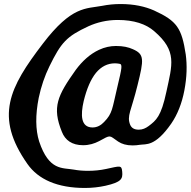

<svg xmlns="http://www.w3.org/2000/svg" viewBox="-20 -711 945 952"><path d="M586 141C583 106 576 112 505 127C477 133 447 136 416 136C391 136 367 134 346 130C290 120 223 137 174 -10C156 -68 155 -140 172 -226C184 -283 202 -335 225 -382C283 -500 309 -530 419 -581C461 -600 510 -612 564 -612C644 -612 704 -592 745 -556C859 -458 834 -391 805 -256C779 -133 754 -114 717 -86C702 -75 687 -68 668 -68C646 -68 633 -76 626 -91C607 -136 631 -161 662 -289C694 -417 696 -442 639 -467C617 -477 591 -483 555 -483C527 -483 499 -477 471 -464C426 -443 388 -408 356 -365C265 -237 237 -180 287 -57C303 -16 337 9 392 9C422 9 448 1 471 -11C532 -44 519 -41 566 -9C584 3 607 10 637 10C649 10 662 9 673 7C704 2 748 18 829 -98C860 -143 882 -199 894 -262C907 -329 908 -389 901 -441C881 -571 858 -607 744 -659C699 -679 644 -691 578 -691C546 -691 516 -688 486 -682C407 -667 336 -683 192 -494C27 -278 -49 -133 116 102C170 179 265 221 401 221C437 221 471 217 503 210C583 192 589 175 586 141ZM561 -276C536 -171 538 -149 496 -106C481 -90 462 -79 439 -79C380 -79 379 -141 395 -210C410 -271 430 -318 456 -350C482 -381 513 -397 550 -397C558 -397 564 -396 571 -395C588 -393 586 -380 561 -276Z"/></svg>

Font: Asimov Print
Style: AIt
Weight: 500
Designer: Google
Version: Version 2.000980: 2014